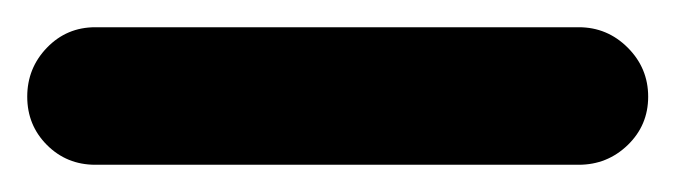

<svg xmlns="http://www.w3.org/2000/svg" viewBox="-70 -71 496 141"><path d="M-50 0Q-50 -21 -35.5 -36Q-21 -51 0 -51Q89 -51 177.5 -51Q266 -51 355 -51Q376 -51 391 -36Q406 -21 406 0Q406 21 391 35.5Q376 50 355 50Q266 50 177.5 50Q89 50 0 50Q-21 50 -35.5 35.5Q-50 21 -50 0Z"/></svg>

Font: FRB American Cursive Guidelines Arrows Ultra
Style: Bold Italic
Weight: 1000
Italic angle: -25°
Version: Version 2.0;Modular Font Editor K font №1